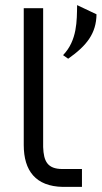

<svg xmlns="http://www.w3.org/2000/svg" viewBox="-20 -732 401 752"><path d="M358 -676 282 -712C281 -652 283 -574 227 -516L247 -502C321 -554 357 -602 358 -676ZM149 -700H73V-164C73 -63 120 -2 226 0H301V-70H225C166 -70 151 -100 149 -156Z"/></svg>

Font: Mint Spirit
Style: Regular
Weight: 400
Designer: HARENDAL Hirwen
Foundry: Arkandis Digital Foundry.
Version: Version 1.004;FFEdit